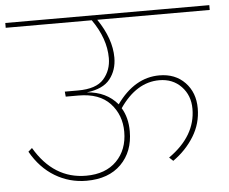

<svg xmlns="http://www.w3.org/2000/svg" viewBox="-62 -738 948 796"><g transform="rotate(-5 412.5 -340.5)"><path d="M369 -661Q426 -577 426 -499Q426 -447 397 -410Q368 -373 300 -365Q381 -359 427 -304Q502 -409 605 -409Q671 -409 711.5 -367Q752 -325 752 -259Q752 -196 719 -142.5Q686 -89 632 -51L616 -66Q730 -146 730 -259Q730 -315 694.5 -352Q659 -389 603 -389Q508 -389 438 -287Q463 -246 463 -189Q463 -104 411 -52Q359 0 267 0Q196 0 136 -36Q76 -72 37 -141L53 -155Q132 -21 267 -21Q348 -21 394 -67.5Q440 -114 440 -189Q440 -259 395.5 -307Q351 -355 264 -355H211L209 -376H264Q340 -376 371.5 -412Q403 -448 403 -499Q403 -580 346 -661H-12V-681H837V-661Z"/></g></svg>

Font: FiraGO Thin
Style: Regular
Weight: 100
Designer: bBox Type
Foundry: bBox Type GmbH
Version: Version 1.001;PS 001.001;hotconv 1.0.88;makeotf.lib2.5.64775